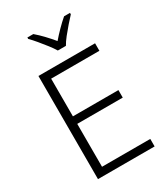

<svg xmlns="http://www.w3.org/2000/svg" viewBox="-227 -1049 1007 1151"><g transform="rotate(-30 276.5 -473.5)"><path d="M492 0H100V-714H492V-662H158V-401H473V-349H158V-52H492ZM277 -788Q264 -810 243 -837Q222 -864 199.5 -891Q177 -918 158 -937V-947H199Q226 -924 253.5 -895Q281 -866 304 -838Q328 -866 356.5 -895Q385 -924 412 -947H453V-937Q435 -918 411.5 -891Q388 -864 366.5 -837Q345 -810 333 -788Z"/></g></svg>

Font: Noto Sans Thai Light
Style: Regular
Weight: 300
Designer: Monotype Design Team
Foundry: Monotype Imaging Inc.
Version: Version 2.001